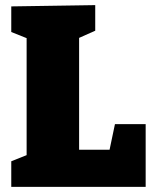

<svg xmlns="http://www.w3.org/2000/svg" viewBox="-20 -730 604 750"><path d="M429 -245H549V0H24V-100L84 -124V-581L24 -605V-705L352 -710V-610L289 -582V-145H408Z"/></svg>

Font: Bitter Black
Style: Regular
Weight: 900
Designer: Sol Matas, and Bitter project Authors
Foundry: Sol Matas
Version: Version 2.001